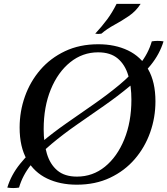

<svg xmlns="http://www.w3.org/2000/svg" viewBox="-20 -945 870 998"><path d="M769 -730Q800 -735 830 -730Q810 -664 763.5 -606.5Q717 -549 654.5 -497Q592 -445 521 -395.5Q450 -346 379.5 -297Q309 -248 247.5 -196.5Q186 -145 141.5 -89Q97 -33 79 30Q49 35 18 30Q38 -36 84.5 -93.5Q131 -151 193.5 -203.5Q256 -256 327 -305.5Q398 -355 468.5 -404Q539 -453 600.5 -504Q662 -555 706.5 -611Q751 -667 769 -730ZM491 -715Q578 -715 645 -683Q712 -651 750 -585Q788 -519 788 -418Q788 -334 760.5 -256.5Q733 -179 680.5 -118Q628 -57 552 -21Q476 15 379 15Q292 15 225 -17Q158 -49 120 -115Q82 -181 82 -282Q82 -366 109.5 -443.5Q137 -521 189.5 -582Q242 -643 318 -679Q394 -715 491 -715ZM380 -27Q462 -27 525.5 -78.5Q589 -130 626 -220.5Q663 -311 663 -427Q663 -498 646.5 -553.5Q630 -609 592 -641Q554 -673 490 -673Q409 -673 345 -621.5Q281 -570 244 -480Q207 -390 207 -273Q207 -203 223.5 -147Q240 -91 278 -59Q316 -27 380 -27ZM711 -925Q687 -887 649.5 -861.5Q612 -836 574 -815.5Q536 -795 507 -770Q491 -767 475 -770Q510 -808 536.5 -843.5Q563 -879 586 -925Z"/></svg>

Font: Poltawski Nowy
Style: Italic
Weight: 400
Italic angle: -12°
Designer: Adam Pótawski, Mateusz Machalski, Borys Kosmynka, Ania Wieluska
Foundry: Capitalics.wtf
Version: Version 1.001;gftools[0.9.25]